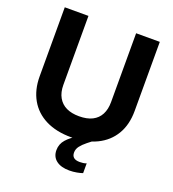

<svg xmlns="http://www.w3.org/2000/svg" viewBox="-163 -852 1062 1181"><g transform="rotate(20 368.0 -262.0)"><path d="M426 205Q371 205 340 181Q309 157 309 114Q309 74 335.5 44Q362 14 405.5 -10Q449 -34 499 -52L529 -36Q495 -10 470 10Q445 30 430.5 49Q416 68 416 91Q416 134 468 134Q480 134 491 132.5Q502 131 512 127V191Q499 196 475 200.5Q451 205 426 205ZM367 9Q269 9 199.5 -26Q130 -61 93.5 -125.5Q57 -190 57 -277V-729H212V-278Q212 -229 231 -195.5Q250 -162 284.5 -145.5Q319 -129 368 -129Q420 -129 454.5 -146.5Q489 -164 506.5 -197.5Q524 -231 524 -278V-729H679V-277Q679 -187 641 -123Q603 -59 533 -25Q463 9 367 9Z"/></g></svg>

Font: Mona Sans ExtraLight
Style: Bold
Weight: 700
Version: Version 2.000